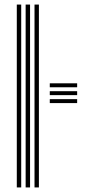

<svg xmlns="http://www.w3.org/2000/svg" viewBox="-20 -820 411 840"><path d="M131 0V-800H150.2V0ZM53.5 0V-800H72.8V0ZM92.2 0V-800H111.5V0ZM197.8 -438.2V-455.5H317.5V-438.2ZM197.8 -403.8V-421H317.5V-403.8ZM197.8 -369V-386.2H317.5V-369Z"/></svg>

Font: Big Shoulders Inline Text SemiBold
Style: Regular
Weight: 600
Designer: Patric King
Foundry: XO Type Co
Version: Version 1.000